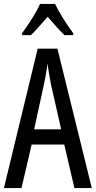

<svg xmlns="http://www.w3.org/2000/svg" viewBox="-20 -963 490 983"><path d="M361 0 309 -223H142L90 0H0L173 -714H274L450 0ZM240 -535Q235 -563 230.5 -589Q226 -615 223 -638Q218 -590 206 -536L155 -301H293ZM262 -943Q278 -909 304 -867.5Q330 -826 355 -793V-783H310Q289 -803 268 -827Q247 -851 224 -877Q201 -851 178.5 -825.5Q156 -800 138 -783H93V-793Q120 -830 145.5 -870.5Q171 -911 185 -943Z"/></svg>

Font: Noto Sans Hebrew ExtraCondensed
Style: Regular
Weight: 400
Width: 2
Designer: Monotype Design Team
Foundry: Monotype Imaging Inc.
Version: Version 2.004; ttfautohint (v1.8.4.7-5d5b)